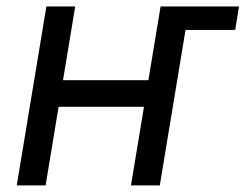

<svg xmlns="http://www.w3.org/2000/svg" viewBox="-20 -562 745 582"><path d="M501.5 -471.2 513.2 -542.5H704.6L692.9 -471.2ZM449.7 -318.8 436 -238.3H136.7L150.4 -318.8ZM208 -542.5 118.2 0H30.8L120.6 -542.5ZM554.2 -542.5 464.4 0H377L466.8 -542.5Z"/></svg>

Font: Inter 16pt
Style: Italic
Weight: 400
Italic angle: -9.3988°
Version: Version 4.001;git-66647c0bb